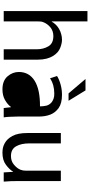

<svg xmlns="http://www.w3.org/2000/svg" viewBox="413 -1164 761 1628"><g transform="rotate(90 794.0 -349.5)"><path d="M73.2 0V-710H161.1V-407.2H163.1C170.2 -419.6 179 -431.3 189.5 -442.4C200.5 -453.5 212.6 -462.6 225.6 -469.7C238.6 -477.5 252.9 -483.4 268.6 -487.3C283.5 -491.9 299.5 -494.1 316.4 -494.1C337.2 -494.1 360.7 -488.9 386.7 -478.5C412.8 -468.1 434.9 -448.6 453.1 -419.9C462.9 -404.3 470.7 -385.7 476.6 -364.3C482.4 -342.1 485.4 -316.7 485.4 -288.1V0H397.5V-278.3C397.5 -317.4 389 -350.9 372.1 -378.9C355.8 -406.9 326.8 -420.9 285.2 -420.9C256.5 -420.9 231.8 -412.4 210.9 -395.5C190.1 -377.9 175.5 -357.4 167 -334C164.4 -327.5 162.8 -321 162.1 -314.5C161.5 -307.3 161.1 -299.8 161.1 -292V0Z M967.8 -296.9V-116.2C967.8 -95.4 968.4 -74.9 969.7 -54.7C970.4 -34.5 972 -16.3 974.6 0H895.5C892.3 -30.6 890 -50.8 888.7 -60.5H885.7C872.1 -41.7 852.5 -25.1 827.1 -10.7C801.8 3.6 771.8 10.7 737.3 10.7C688.5 10.7 651.7 -3.6 627 -32.2C602.2 -60.9 589.8 -92.8 589.8 -127.9C589.8 -186.5 614.9 -231.4 665 -262.7C715.2 -293.3 787.1 -308.3 880.9 -307.6V-318.4C880.9 -330.7 878.9 -345.7 875 -363.3C870.4 -380.2 860.7 -394.9 845.7 -407.2C837.2 -413.7 827.1 -418.9 815.4 -422.9C803.1 -427.4 788.1 -429.4 770.5 -428.7C747.7 -428.7 725.3 -425.8 703.1 -419.9C680.3 -413.4 660.5 -404.3 643.6 -392.6C634.4 -419.3 627.9 -439.1 624 -452.1C643.6 -464.5 667.6 -474.6 696.3 -482.4C724.3 -490.2 753.3 -494.1 783.2 -494.1C831.4 -494.1 868.8 -484.7 895.5 -465.8C921.5 -446.9 940.1 -423.5 951.2 -395.5C957 -379.9 961.3 -363.9 963.9 -347.7C966.5 -330.7 967.8 -313.8 967.8 -296.9ZM649.4 -693.4H746.1L834 -549.8H771.5Z M1514.6 -484.4V-132.8C1514.6 -107.4 1515 -83.7 1515.6 -61.5C1516.3 -39.4 1517.6 -18.9 1519.5 0H1441.4C1438.8 -39.7 1437.2 -66.1 1436.5 -79.1H1434.6C1423.5 -59.6 1404.6 -39.7 1377.9 -19.5C1351.9 0.7 1317.4 10.7 1274.4 10.7C1260.7 10.7 1247.1 9.4 1233.4 6.8C1219.7 3.6 1206.4 -1.6 1193.4 -8.8C1169.3 -21.8 1149.1 -43.3 1132.8 -73.2C1115.9 -103.2 1107.4 -145.8 1107.4 -201.2V-484.4H1195.3V-216.8C1195.3 -171.2 1203.5 -134.1 1219.7 -105.5C1236 -76.2 1263.7 -61.5 1302.7 -61.5C1332.7 -61.5 1357.4 -70.3 1377 -87.9C1397.1 -104.8 1411.1 -123 1418.9 -142.6C1421.5 -149.1 1423.5 -156.2 1424.8 -164.1C1426.1 -171.2 1426.8 -179.4 1426.8 -188.5V-484.4Z"/></g></svg>

Font: ImmaginiFont
Style: Regular
Weight: 400
Version: Version 1.0